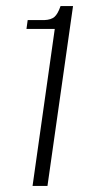

<svg xmlns="http://www.w3.org/2000/svg" viewBox="-20 -611 280 631"><path d="M87 0 160 -516H67L71 -545H126Q148 -546 159 -555.5Q170 -565 179 -591H220L136 0Z"/></svg>

Font: Alumni Sans Thin Light
Style: Italic
Weight: 300
Italic angle: -8°
Version: Version 1.016